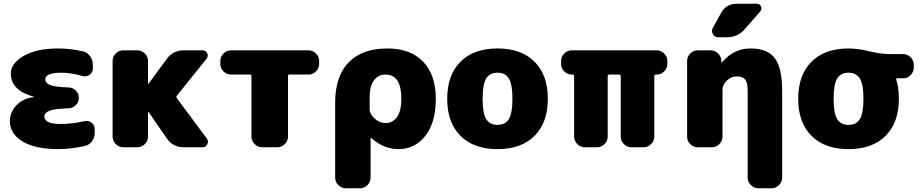

<svg xmlns="http://www.w3.org/2000/svg" viewBox="-20 -790 4935 1030"><path d="M433 -140Q454 -145 471 -132Q488 -119 488 -98V-77Q488 -51 472.5 -31Q457 -11 432 -6Q357 10 293 10Q168 10 100.5 -31.5Q33 -73 33 -140Q33 -189 69 -226Q105 -263 161 -269Q163 -269 163 -270Q163 -271 162 -271Q38 -305 38 -395Q38 -450 107 -490Q176 -530 293 -530Q356 -530 423 -515Q447 -510 462.5 -489.5Q478 -469 478 -443V-422Q478 -401 461 -389Q444 -377 424 -382Q358 -400 313 -400Q223 -400 223 -365Q223 -344 250 -333.5Q277 -323 348 -321Q371 -320 387 -303.5Q403 -287 403 -265Q403 -243 387 -226.5Q371 -210 348 -209Q274 -207 246 -196Q218 -185 218 -165Q218 -125 303 -125Q370 -125 433 -140Z M929 -263 1090 -46Q1100 -32 1092 -16Q1084 0 1067 0H966Q908 0 876 -46L777 -189Q777 -190 775 -190Q774 -190 774 -189V-57Q774 -34 757 -17Q740 0 717 0H641Q618 0 601 -17Q584 -34 584 -57V-463Q584 -486 601 -503Q618 -520 641 -520H717Q740 -520 757 -503Q774 -486 774 -463V-341Q774 -340 775 -340L777 -341L875 -474Q908 -520 966 -520H1067Q1084 -520 1091.5 -505Q1099 -490 1089 -476L929 -277Q924 -270 929 -263Z M1635 -520Q1658 -520 1675 -503Q1692 -486 1692 -463V-447Q1692 -424 1675 -407Q1658 -390 1635 -390H1533Q1525 -390 1525 -381V-57Q1525 -34 1508 -17Q1491 0 1468 0H1386Q1363 0 1346 -17Q1329 -34 1329 -57V-381Q1329 -390 1321 -390H1219Q1196 -390 1179 -407Q1162 -424 1162 -447V-463Q1162 -486 1179 -503Q1196 -520 1219 -520Z M2048 -130Q2087 -130 2110 -162.5Q2133 -195 2133 -260Q2133 -390 2048 -390Q2009 -390 1986 -358.5Q1963 -327 1963 -270V-205Q1963 -178 1989.5 -154Q2016 -130 2048 -130ZM2058 -530Q2182 -530 2250 -459Q2318 -388 2318 -260Q2318 -132 2261.5 -61Q2205 10 2118 10Q2039 10 1971 -50Q1970 -51 1969 -51Q1968 -51 1968 -50V163Q1968 186 1951 203Q1934 220 1911 220H1835Q1812 220 1795 203Q1778 186 1778 163V-240Q1778 -381 1850.5 -455.5Q1923 -530 2058 -530Z M2588 -151.5Q2607 -120 2649 -120Q2691 -120 2710 -151.5Q2729 -183 2729 -260Q2729 -337 2710 -368.5Q2691 -400 2649 -400Q2607 -400 2588 -368.5Q2569 -337 2569 -260Q2569 -183 2588 -151.5ZM2450 -458.5Q2521 -530 2649 -530Q2777 -530 2848 -458.5Q2919 -387 2919 -260Q2919 -133 2848 -61.5Q2777 10 2649 10Q2521 10 2450 -61.5Q2379 -133 2379 -260Q2379 -387 2450 -458.5Z M3503 -520Q3526 -520 3543 -503Q3560 -486 3560 -463V-447Q3560 -424 3543 -407Q3526 -390 3503 -390H3499Q3490 -390 3490 -381V-57Q3490 -34 3473 -17Q3456 0 3433 0H3367Q3344 0 3327 -17Q3310 -34 3310 -57V-381Q3310 -390 3301 -390H3249Q3240 -390 3240 -381V-57Q3240 -34 3223 -17Q3206 0 3183 0H3117Q3094 0 3077 -17Q3060 -34 3060 -57V-381Q3060 -390 3051 -390H3047Q3024 -390 3007 -407Q2990 -424 2990 -447V-463Q2990 -486 3007 -503Q3024 -520 3047 -520Z M4176 -300V163Q4176 186 4159 203Q4142 220 4119 220H4048Q4025 220 4008 203Q3991 186 3991 163V-300Q3991 -346 3978 -363Q3965 -380 3931 -380Q3903 -380 3879.5 -358Q3856 -336 3856 -310V-57Q3856 -34 3839 -17Q3822 0 3799 0H3723Q3700 0 3683 -17Q3666 -34 3666 -57V-463Q3666 -486 3683 -503Q3700 -520 3723 -520H3791Q3815 -520 3832 -503.5Q3849 -487 3850 -463V-455Q3850 -454 3851 -454Q3853 -454 3853 -455Q3915 -530 4006 -530Q4097 -530 4136.5 -478Q4176 -426 4176 -300ZM4039 -770Q4056 -770 4062.5 -755Q4069 -740 4058 -728L3974 -632Q3937 -590 3879 -590H3833Q3814 -590 3804.5 -606.5Q3795 -623 3804 -640L3848 -720Q3875 -770 3933 -770Z M4471 -151.5Q4490 -120 4532 -120Q4574 -120 4593 -151.5Q4612 -183 4612 -260Q4612 -337 4593 -368.5Q4574 -400 4532 -400Q4490 -400 4471 -368.5Q4452 -337 4452 -260Q4452 -183 4471 -151.5ZM4825 -500Q4848 -500 4865 -483Q4882 -466 4882 -443V-427Q4882 -404 4865 -387Q4848 -370 4825 -370H4794Q4786 -370 4788 -362Q4802 -320 4802 -260Q4802 -133 4731 -61.5Q4660 10 4532 10Q4404 10 4333 -61.5Q4262 -133 4262 -260Q4262 -387 4333 -458.5Q4404 -530 4532 -530Q4582 -530 4642.5 -515Q4703 -500 4757 -500Z"/></svg>

Font: Rounded Mplus 1c Black
Style: Regular
Weight: 900
Version: Version 1.059.20150529